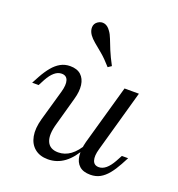

<svg xmlns="http://www.w3.org/2000/svg" viewBox="-124 -767 818 881"><g transform="rotate(20 285.0 -326.5)"><path d="M205.6 11.3Q166.1 11.3 141.1 -9.3Q116.1 -29.8 109.3 -66.1Q102.4 -102.4 116.1 -151.6L158.9 -301.6Q169.4 -338.7 162.5 -359.3Q155.6 -379.8 132.3 -379.8Q113.7 -379.8 97.2 -365.7Q80.6 -351.6 66.1 -325L50 -294.4H18.5L37.1 -329Q54 -359.7 71.8 -381Q89.5 -402.4 110.5 -414.1Q131.5 -425.8 157.3 -425.8Q191.1 -425.8 210.1 -408.5Q229 -391.1 233.1 -360.9Q237.1 -330.6 225.8 -291.1L187.9 -154.8Q171 -96.8 184.7 -65.7Q198.4 -34.7 239.5 -34.7Q271.8 -34.7 299.2 -54.8Q326.6 -75 349.2 -115.3V-94.4Q321.8 -41.9 285.9 -15.3Q250 11.3 205.6 11.3ZM412.9 11.3Q378.2 11.3 359.3 -5.6Q340.3 -22.6 336.7 -53.2Q333.1 -83.9 343.5 -123.4L425.8 -414.5H496L411.3 -112.9Q400.8 -76.6 407.7 -55.6Q414.5 -34.7 437.9 -34.7Q455.6 -34.7 472.2 -48.4Q488.7 -62.1 504 -89.5L520.2 -119.4H550.8L532.3 -84.7Q516.1 -54.8 498.4 -33.1Q480.6 -11.3 460.1 0Q439.5 11.3 412.9 11.3ZM319.4 -479.8Q291.1 -512.1 267.7 -531.5Q244.4 -550.8 227.4 -564.9Q210.5 -579 200.8 -592.7Q188.7 -610.5 189.5 -628.2Q190.3 -646 205.6 -656.5Q221 -666.9 237.5 -662.9Q254 -658.9 266.9 -640.3Q277.4 -626.6 285.1 -606Q292.7 -585.5 304.4 -557.3Q316.1 -529 336.3 -491.1Z"/></g></svg>

Font: Playfair 12pt Light
Style: Italic
Weight: 300
Italic angle: -15.6°
Designer: Claus Eggers Sørensen
Foundry: Claus Eggers Sørensen
Version: Version 2.000;gftools[0.9.28]